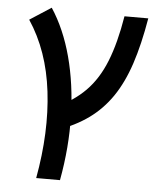

<svg xmlns="http://www.w3.org/2000/svg" viewBox="-53 -573 693 844"><g transform="rotate(5 293.0 -151.0)"><path d="M138.2 224.6Q175.8 19 154.5 -158.7Q133.3 -336.4 46.9 -466.3L141.1 -527.3Q199.2 -439 231 -320.1Q262.7 -201.2 266.6 -62.3Q270.5 76.7 243.2 224.6ZM210.4 6.3 192.9 -92.8Q272.9 -128.9 325.7 -182.4Q378.4 -235.8 410.9 -317.4Q443.4 -398.9 462.9 -517.6H567.9Q548.3 -401.4 519.8 -315.2Q491.2 -229 449.2 -167.5Q407.2 -106 348.6 -63.7Q290 -21.5 210.4 6.3Z"/></g></svg>

Font: Cascadia Code PL
Style: Italic
Weight: 400
Italic angle: -10°
Monospace: yes
Designer: Aaron Bell
Foundry: Saja Typeworks
Version: Version 2404.023